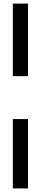

<svg xmlns="http://www.w3.org/2000/svg" viewBox="-20 -934 229 1074"><path d="M51.9 -913.9H136.7V-508H51.9ZM51.9 -268H136.7V120H51.9Z"/></svg>

Font: Big Shoulders Thin
Style: Regular
Weight: 100
Version: Version 2.002